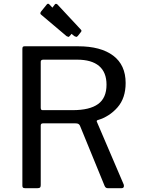

<svg xmlns="http://www.w3.org/2000/svg" viewBox="-20 -984 736 1004"><path d="M627 -19Q628 -17 628 -12Q628 0 616 0H543Q532 0 527 -12L398 -327Q395 -333 390 -336Q385 -339 374 -339H205Q193 -339 193 -328V-16Q193 -7 189.5 -3.5Q186 0 176 0H111Q103 0 100 -3Q97 -6 97 -13V-728Q97 -736 99.5 -739Q102 -742 109 -742H388Q507 -742 572 -693Q637 -644 637 -550Q637 -471 594.5 -422.5Q552 -374 491 -356Q487 -355 486 -352Q485 -349 487 -346ZM360 -408Q449 -408 493 -440Q537 -472 537 -541Q537 -606 498 -639Q459 -672 383 -672H207Q193 -672 193 -661V-421Q193 -408 202 -408ZM403 -829Q406 -826 406 -823Q406 -819 402 -815L387 -796Q382 -791 379 -791Q377 -791 369 -795L354 -807L345 -796Q340 -791 338 -791Q336 -791 328 -795L199 -904Q191 -909 191 -915Q191 -918 195 -924L225 -961Q231 -968 238 -961L254 -944L267 -961Q272 -967 280 -961Z"/></svg>

Font: Libre Franklin
Style: Regular
Weight: 400
Designer: Pablo Impallari, Rodrigo Fuenzalida
Foundry: Impallari Type
Version: Version 1.001; ttfautohint (v1.4.1)